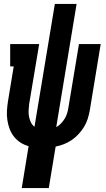

<svg xmlns="http://www.w3.org/2000/svg" viewBox="-20 -755 540 980"><path d="M91 205 126 -9Q104 -15 84.5 -27.5Q65 -40 51 -58Q37 -76 29 -97.5Q21 -119 17.5 -142.5Q14 -166 15.5 -190.5Q17 -215 21 -240L50 -416H32V-530H180L129 -225Q127 -208 126 -192Q125 -176 128 -160.5Q131 -145 137.5 -131Q144 -117 156 -108L260 -735H371L267 -106Q280 -113 291 -124.5Q302 -136 310 -149Q318 -162 322.5 -176.5Q327 -191 329 -205L383 -530H494L438 -190Q434 -169 427.5 -148Q421 -127 409 -107.5Q397 -88 381.5 -71Q366 -54 347 -41Q328 -28 307 -19.5Q286 -11 264 -7L229 205Z"/></svg>

Font: Iosevka Slab Heavy Oblique
Style: Regular
Weight: 900
Italic angle: -9°
Monospace: yes
Designer: Belleve Invis
Foundry: Belleve Invis
Version: Version 11.1.1; ttfautohint (v1.8.3)